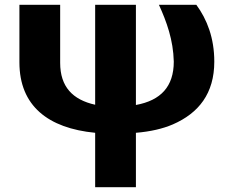

<svg xmlns="http://www.w3.org/2000/svg" viewBox="-20 -548 977 801"><path d="M377 6V233H547V6C608 1 659 -11 701 -29C809 -76 874 -158 874 -291C874 -389 844 -467 799 -528H643C675 -458 703 -381 705 -291C705 -187 651 -129 547 -110V-528H377V-111C283 -132 231 -186 231 -286V-528H61V-288C61 -106 181 -13 377 6Z"/></svg>

Font: Asimov
Style: XWid
Weight: 500
Designer: Google
Version: Version 2.000980; 2014